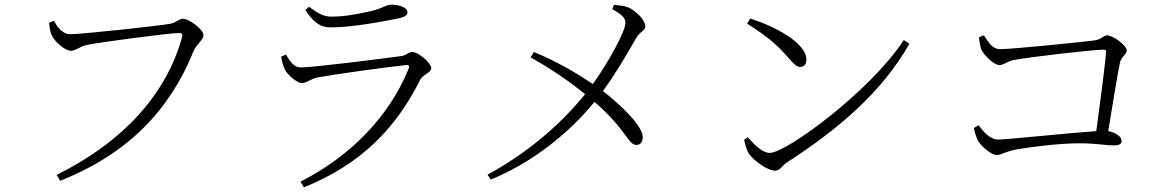

<svg xmlns="http://www.w3.org/2000/svg" viewBox="-20 -757 5010 820"><path d="M280 -611C245 -611 224 -644 210 -668L190 -660C192 -632 196 -617 201 -606C211 -583 256 -540 283 -540C302 -540 322 -559 351 -565C408 -577 705 -616 744 -616C755 -616 762 -614 757 -597C692 -360 512 -154 222 -10L237 15C527 -100 704 -286 806 -537C820 -570 849 -587 849 -606C849 -632 787 -677 761 -677C746 -677 733 -661 710 -656C664 -647 331 -611 280 -611Z M1181 -515C1184 -495 1189 -476 1196 -461C1207 -438 1249 -402 1269 -402C1290 -402 1304 -419 1335 -426C1404 -439 1626 -470 1713 -479C1727 -481 1730 -475 1725 -463C1642 -260 1479 -91 1263 19L1278 43C1529 -58 1674 -216 1775 -417C1786 -438 1822 -448 1822 -466C1822 -487 1768 -535 1740 -535C1724 -535 1717 -520 1690 -517C1622 -508 1322 -469 1264 -469C1236 -469 1220 -493 1201 -524ZM1675 -677C1707 -683 1720 -691 1720 -704C1720 -725 1687 -737 1650 -737C1627 -737 1615 -720 1553 -707C1501 -696 1453 -686 1394 -686C1362 -686 1338 -700 1300 -728L1284 -714C1317 -665 1345 -640 1392 -640C1482 -640 1603 -663 1675 -677Z M2246 -512C2340 -460 2418 -404 2479 -355C2371 -221 2225 -99 2062 -11L2076 10C2255 -63 2413 -191 2519 -322C2657 -202 2662 -138 2698 -138C2718 -138 2725 -155 2725 -172C2725 -220 2628 -312 2555 -368C2618 -455 2678 -561 2696 -593C2714 -624 2736 -626 2736 -644C2736 -668 2706 -701 2674 -720C2653 -732 2629 -734 2602 -736L2595 -718C2631 -697 2651 -684 2651 -659C2651 -623 2579 -492 2512 -398C2442 -445 2358 -495 2260 -535Z M3184 -678 3171 -656C3257 -601 3298 -567 3347 -510C3373 -481 3384 -471 3397 -471C3413 -471 3424 -482 3424 -502C3424 -573 3293 -643 3184 -678ZM3840 -586C3698 -368 3338 -104 3268 -104C3237 -104 3205 -135 3174 -171L3158 -160C3160 -147 3169 -116 3178 -101C3198 -72 3257 -28 3291 -28C3311 -28 3323 -52 3339 -62C3555 -202 3743 -358 3864 -570Z M4139 -210C4141 -199 4149 -171 4157 -156C4170 -133 4213 -95 4237 -95C4258 -95 4269 -109 4323 -119C4384 -130 4507 -145 4589 -145C4663 -145 4704 -136 4733 -136C4760 -136 4770 -141 4770 -156C4770 -174 4743 -192 4713 -197C4733 -317 4754 -448 4763 -489C4768 -515 4792 -523 4792 -542C4792 -563 4733 -606 4709 -606C4692 -606 4685 -588 4651 -584C4589 -576 4300 -547 4251 -547C4216 -547 4199 -582 4182 -606L4161 -598C4162 -585 4166 -559 4170 -548C4178 -526 4223 -479 4249 -479C4265 -479 4286 -496 4306 -500C4378 -514 4651 -545 4694 -545C4701 -545 4705 -542 4704 -534C4699 -476 4679 -319 4662 -197C4555 -190 4280 -161 4244 -161C4206 -161 4180 -196 4159 -222Z"/></svg>

Font: Noto Serif CJK KR Light
Style: Regular
Weight: 300
Designer: Ryoko NISHIZUKA 西塚涼子 (kana & ideographs); Frank Grießhammer (Latin, Greek & Cyrillic); Wenlong ZHANG 张文龙 (bopomofo); San
Foundry: Adobe
Version: Version 2.001;hotconv 1.1.0;makeotfexe 2.6.0